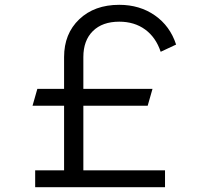

<svg xmlns="http://www.w3.org/2000/svg" viewBox="-20 -777 825 797"><path d="M326 -338V-70H665V0H126V-70H246V-338H115L135 -408H246V-540Q246 -637 309 -697Q372 -757 475 -757Q560 -757 623 -713Q686 -669 711 -592L647 -562Q627 -622 582.5 -654.5Q538 -687 475 -687Q405 -687 365.5 -648Q326 -609 326 -540V-408H613L593 -338Z"/></svg>

Font: Plus Jakarta Display Light
Style: Regular
Weight: 300
Designer: Gumpita Rahayu
Foundry: Tokotype Studio
Version: Version 1.000;hotconv 1.0.109;makeotfexe 2.5.65596